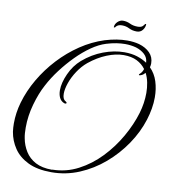

<svg xmlns="http://www.w3.org/2000/svg" viewBox="-95 -898 938 1052"><g transform="rotate(10 374.5 -372.5)"><path d="M261 72Q183 72 131.5 47Q80 22 52 -19.5Q24 -61 16 -110Q13 -133 13 -156Q13 -215 30 -274Q50 -343 88 -408Q126 -473 178 -529Q230 -585 292.5 -627Q355 -669 424 -691Q490 -711 547 -711Q565 -711 581.5 -709Q598 -707 613 -703Q651 -692 674 -668.5Q697 -645 697 -610Q697 -600 694 -588Q723 -559 736 -518Q749 -477 749 -430Q749 -399 743.5 -367Q738 -335 728 -303Q705 -230 659.5 -163Q614 -96 552 -43Q490 10 416 41Q342 72 261 72ZM262 58 265 57Q341 56 408 21Q475 -14 529.5 -71Q584 -128 623 -196.5Q662 -265 682 -332Q699 -389 699 -446Q699 -475 693.5 -503Q688 -531 676 -554Q666 -542 655 -538Q648 -535 645 -535Q641 -535 641.5 -538Q642 -541 646 -544Q658 -554 664 -573Q645 -599 615 -614Q585 -629 541 -629Q498 -629 448.5 -609Q399 -589 352 -551Q323 -527 300.5 -493Q278 -459 266 -424.5Q254 -390 254 -364Q254 -334 270 -325Q278 -321 278 -316Q278 -313 274 -312Q270 -311 265 -313Q247 -320 238.5 -337.5Q230 -355 230 -379Q230 -420 253 -471Q276 -522 315 -556Q366 -600 426 -622.5Q486 -645 542 -645Q583 -645 614 -635Q645 -625 669 -609Q668 -637 648.5 -655Q629 -673 600 -682Q571 -690 538 -690Q516 -690 490 -686Q464 -682 435 -673Q396 -661 355 -632.5Q314 -604 275 -564.5Q236 -525 202 -480Q168 -435 144 -389Q118 -341 99.5 -275.5Q81 -210 81 -145Q81 -130 82 -114.5Q83 -99 86 -85Q93 -47 113.5 -14Q134 19 170.5 38.5Q207 58 262 58ZM588.5 -768.6Q563.8 -768.6 545 -778.2Q526.1 -787.8 505.1 -787.8Q488.4 -787.8 479 -781.7Q469.5 -775.6 467.4 -769.5H460.8Q460.8 -786.9 474.6 -800.4Q488.4 -813.9 505.1 -813.9Q526.1 -813.9 545 -804.8Q563.8 -795.6 588.5 -795.6Q608.8 -795.6 617.2 -804.8Q625.5 -813.9 627 -817.4H632.8Q632.8 -799.1 620.8 -783.9Q608.8 -768.6 588.5 -768.6Z"/></g></svg>

Font: MonteCarlo
Style: Regular
Weight: 400
Designer: Robert E. Leuschke
Foundry: Robert E. Leuschke
Version: Version 1.010; ttfautohint (v1.8.3)